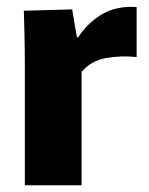

<svg xmlns="http://www.w3.org/2000/svg" viewBox="-20 -552 445 572"><path d="M54 0V-351Q54 -407 53 -446Q52 -485 51 -520L195 -524L209 -441H213Q241 -484 284 -509.5Q327 -535 387 -531V-382Q340 -387 295.5 -379Q251 -371 223 -338V0Z"/></svg>

Font: Murecho
Style: Bold
Weight: 700
Designer: Neil Summerour
Foundry: Positype
Version: Version 1.010; ttfautohint (v1.8.3)